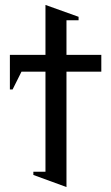

<svg xmlns="http://www.w3.org/2000/svg" viewBox="-20 -750 450 777"><path d="M390 -528V-460H249V7L115 -42V-55H164V-460H67L31 -388H20V-528H164V-730L298 -682V-668H249V-528Z"/></svg>

Font: Libra Sans
Style: Regular
Weight: 400
Foundry: Context Ltd
Version: Version 1.002